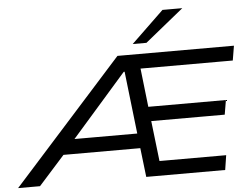

<svg xmlns="http://www.w3.org/2000/svg" viewBox="-106 -1022 1440 1100"><g transform="rotate(-5 613.5 -472.5)"><path d="M-46 0 587 -705H1257L1243 -621H674L708 -660L741 -370L697 -399H1184L1170 -316H700L744 -345L779 -45L738 -84H1158L1145 0H691L667 -204L693 -167H200L260 -201L80 0ZM615 -611 281 -230 252 -252H681L664 -229L620 -611ZM680 -765 867 -945H981L759 -765Z"/></g></svg>

Font: Nunito Sans 7pt Expanded
Style: Italic
Weight: 400
Width: 7
Italic angle: -9°
Designer: Vernon Adams
Foundry: Vernon Adams
Version: Version 3.101;gftools[0.9.27]